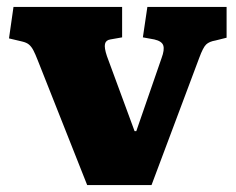

<svg xmlns="http://www.w3.org/2000/svg" viewBox="-20 -535 681 555"><path d="M232 0 89 -361Q82 -379 76.5 -389.5Q71 -400 64 -406Q57 -412 44 -415L6 -424L19 -515H333V-427L299 -421Q286 -419 283.5 -408Q281 -397 289 -373L369 -156H374L447 -367Q456 -391 452 -403.5Q448 -416 426 -421L393 -427L406 -515H635V-426L603 -418Q585 -415 576 -406.5Q567 -398 556 -368L418 0Z"/></svg>

Font: Literata ExtraBold
Style: Regular
Weight: 800
Designer: Latin by Veronika Burian and Jose Scaglione. Greek by Irene Vlachou. Cyrillic by Vera Evstafieva.
Foundry: TypeTogether
Version: Version 3.103;gftools[0.9.29]